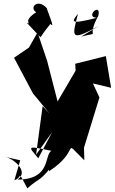

<svg xmlns="http://www.w3.org/2000/svg" viewBox="-73 -797 630 1054"><path d="M38 83 6 192C54 179 18 127 77 237C153 169 139 212 239 80C343 68 189 18 196 143C378 25 260 -42 390 83L388 14L473 -262L437 -339L537 -315L508 -489L340 -447L342 -409L222 -204L286 -177L247 -225L186 -462L133 -619L86 -536L4 -480L108 -284L199 -174L161 -214L125 52L213 -71L137 72C87 10 62 -1 209 31C169 53 209 188 24 189C90 142 -5 68 -53 62ZM145 -597C162 -593 123 -566 204 -666C236 -628 179 -753 185 -751C133 -810 85 -753 126 -730C8 -655 173 -646 74 -672ZM373 -596C491 -627 393 -576 467 -711C484 -788 390 -704 458 -699C305 -660 321 -679 355 -721C323 -596 309 -565 469 -655Z"/></svg>

Font: Asimov Silicon
Style: Regular
Weight: 400
Designer: Google
Version: Version 2.000980; 2014